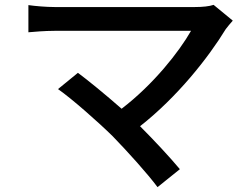

<svg xmlns="http://www.w3.org/2000/svg" viewBox="-20 -717 1040 791"><path d="M444 -156C508 -90 589 0 629 54L721 -20C681 -68 616 -138 557 -197C710 -317 838 -479 910 -597C917 -607 928 -619 939 -632L860 -697C843 -691 815 -688 783 -688C680 -688 261 -688 205 -688C171 -688 124 -692 97 -696V-584C118 -586 165 -590 205 -590C271 -590 679 -590 767 -590C718 -504 613 -370 481 -269C414 -328 339 -389 301 -417L219 -350C275 -311 384 -215 444 -156Z"/></svg>

Font: Noto Sans CJK HK Medium
Style: Regular
Weight: 500
Designer: Ryoko NISHIZUKA 西塚涼子 (kana, bopomofo & ideographs); Paul D. Hunt (Latin, Greek & Cyrillic); Sandoll Communications 산돌커뮤니
Foundry: Adobe
Version: Version 2.004;hotconv 1.0.118;makeotfexe 2.5.65603